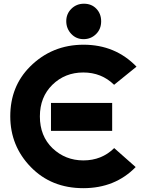

<svg xmlns="http://www.w3.org/2000/svg" viewBox="-20 -983 760 1013"><path d="M249 -439.9H571.8V-292.5H249Q249 -292.5 249 -439.9ZM419.4 9.8Q251 9.8 142.6 -101.6Q34.2 -212.9 34.2 -369.6Q34.2 -527.3 138.7 -631.8Q254.4 -747.1 420.9 -747.1Q588.4 -747.1 700.2 -631.3L582 -535.6Q515.6 -600.6 419.4 -600.6Q322.8 -600.6 256.3 -535.6Q190.4 -470.7 190.4 -368.7Q190.4 -265.6 256.8 -201.2Q324.7 -136.7 419.9 -136.7Q516.6 -136.7 582.5 -201.7L695.8 -101.6Q587.4 9.8 419.4 9.8ZM422.9 -963.4Q462.9 -963.4 488.3 -937Q513.7 -910.6 513.7 -870.6Q513.7 -830.1 487.3 -803.7Q460 -776.4 420.9 -776.4Q381.8 -776.4 355.7 -804.4Q329.6 -832.5 329.6 -871.3Q329.6 -910.2 356.7 -936.8Q383.8 -963.4 422.9 -963.4Z"/></svg>

Font: Newest Shape
Style: Bold
Weight: 700
Designer: Wojciech Kalinowski "wmk69" (wmk69@o2.pl)
Foundry: Wojciech Kalinowski "wmk69" (wmk69@o2.pl)
Version: Version 1.0.0; 2022-02-24